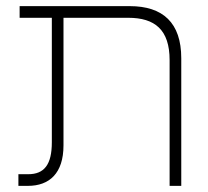

<svg xmlns="http://www.w3.org/2000/svg" viewBox="-20 -606 679 626"><path d="M40 0H71C141 0 187 -41 187 -132V-548H398C485 -548 533 -509 533 -410V0H571V-416C571 -532 511 -586 403 -586H44V-548H149V-142C149 -69 124 -38 72 -38H40Z"/></svg>

Font: Noto Sans Hebrew ExtraCondensed ExtraLight
Style: Regular
Weight: 200
Width: 2
Designer: Monotype Design Team
Foundry: Monotype Imaging Inc.
Version: Version 2.004